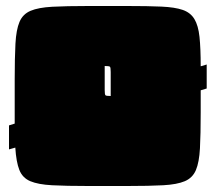

<svg xmlns="http://www.w3.org/2000/svg" viewBox="-20 -620 719 640"><path d="M404 -600Q473 -600 518 -598Q563 -596 589 -587Q615 -578 628 -556.5Q641 -535 645 -497Q649 -459 649 -399L669 -405V-325L649 -319V-245Q649 -172 646.5 -125.5Q644 -79 633 -53Q622 -27 596 -16Q570 -5 524 -2.5Q478 0 404 0H274Q200 0 153.5 -2.5Q107 -5 81 -16Q55 -27 44.5 -53.5Q34 -80 31 -128L10 -122V-202L29 -208Q29 -216 29 -225.5Q29 -235 29 -245V-355Q29 -428 31.5 -474.5Q34 -521 45 -547Q56 -573 82 -584Q108 -595 154.5 -597.5Q201 -600 274 -600ZM329 -400V-320Q329 -305 331.5 -302.5Q334 -300 349 -300V-380Q349 -395 346.5 -397.5Q344 -400 329 -400Z"/></svg>

Font: Badeen Display
Style: Regular
Weight: 400
Version: Version 1.000; ttfautohint (v1.8.4.7-5d5b)